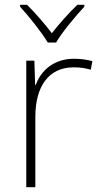

<svg xmlns="http://www.w3.org/2000/svg" viewBox="-20 -784 423 804"><path d="M180 -606H215C239 -648 296 -716 333 -756V-764H304C267 -729 227 -683 197 -645C168 -683 129 -729 93 -764H64V-756C101 -716 155 -648 180 -606ZM290 -538C207 -538 152 -490 130 -429H127L124 -530H90V0H128V-295C128 -421 183 -502 288 -502C316 -502 337 -499 360 -492L367 -528C344 -534 319 -538 290 -538Z"/></svg>

Font: Noto Sans Malayalam ExtraLight
Style: Regular
Weight: 200
Designer: Jelle Bosma - Monotype Design Team
Foundry: Monotype Imaging Inc.
Version: Version 2.104